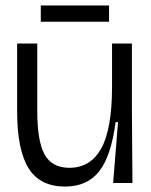

<svg xmlns="http://www.w3.org/2000/svg" viewBox="-20 -673 555 706"><path d="M219 13Q127 13 85 -54.5Q43 -122 43 -264V-513H117V-265Q117 -154 144 -105Q171 -56 235 -56Q313 -56 352.5 -127.5Q392 -199 392 -356V-513H465V-271L467 0H396L414 -224H405Q389 -100 345 -43.5Q301 13 219 13ZM130 -593V-653H381V-593Z"/></svg>

Font: Bricolage Grotesque 96pt Light
Style: Regular
Weight: 300
Designer: Mathieu Triay
Foundry: Atelier Triay
Version: Version 1.001; ttfautohint (v1.8.4.7-5d5b);gftools[0.9.33.de